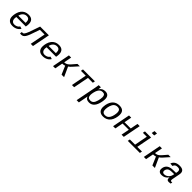

<svg xmlns="http://www.w3.org/2000/svg" viewBox="609 -2951 5383 5383"><g transform="rotate(45 3300.5 -259.0)"><path d="M153.8 -245.6Q147.5 -211.9 147.5 -186.5Q147.5 -123.5 178 -89.8Q208.5 -56.2 263.7 -56.2Q313.5 -56.2 355.7 -77.6Q397.9 -99.1 418.5 -137.2L491.2 -115.2Q457.5 -54.7 394.3 -22.5Q331.1 9.8 251 9.8Q156.2 9.8 106.4 -39.3Q56.6 -88.4 56.6 -180.7Q56.6 -241.2 76.2 -311.8Q95.7 -382.3 134.8 -433.8Q173.8 -485.4 229 -511.7Q284.2 -538.1 354.5 -538.1Q543 -538.1 543 -353Q543 -308.6 532.7 -257.3L530.8 -245.6ZM342.8 -473.1Q277.8 -473.1 231.7 -430.7Q185.5 -388.2 168 -313H453.1L455.1 -348.1Q455.1 -473.1 342.8 -473.1Z M972.2 0 1061.5 -459H875.5Q803.2 -241.2 774.4 -169.4Q745.6 -97.7 720.7 -60.5Q695.8 -23.4 666.5 -6.8Q637.2 9.8 595.7 9.8Q571.8 9.8 551.3 3.4L563.5 -59.6Q575.7 -55.2 595.7 -55.2Q622.1 -55.2 646 -87.4Q669.9 -119.6 700.4 -196Q731 -272.5 816.4 -528.3H1163.1L1060.5 0Z M1354 -245.6Q1347.7 -211.9 1347.7 -186.5Q1347.7 -123.5 1378.2 -89.8Q1408.7 -56.2 1463.9 -56.2Q1513.7 -56.2 1555.9 -77.6Q1598.1 -99.1 1618.7 -137.2L1691.4 -115.2Q1657.7 -54.7 1594.5 -22.5Q1531.2 9.8 1451.2 9.8Q1356.4 9.8 1306.6 -39.3Q1256.8 -88.4 1256.8 -180.7Q1256.8 -241.2 1276.4 -311.8Q1295.9 -382.3 1335 -433.8Q1374 -485.4 1429.2 -511.7Q1484.4 -538.1 1554.7 -538.1Q1743.2 -538.1 1743.2 -353Q1743.2 -308.6 1732.9 -257.3L1731 -245.6ZM1543 -473.1Q1478 -473.1 1431.9 -430.7Q1385.7 -388.2 1368.2 -313H1653.3L1655.3 -348.1Q1655.3 -473.1 1543 -473.1Z M1958 -528.3H2045.9L2001 -296.9Q2054.7 -296.9 2094.5 -318.6Q2134.3 -340.3 2184.1 -397L2297.4 -528.3H2392.1L2251 -369.6Q2203.6 -315.9 2162.1 -290L2293.9 0H2194.3L2087.9 -248.5Q2070.3 -241.2 2041.3 -236.3Q2012.2 -231.4 1988.3 -231.4L1943.4 0H1855.5Z M2515.1 -528.3H2987.8L2974.6 -459H2782.2L2692.9 0H2605L2694.3 -459H2502Z M3288.1 9.8Q3167.5 9.8 3144 -80.1H3141.6Q3141.6 -75.2 3137.7 -52.7Q3133.8 -30.3 3087.4 207.5H2999L3121.1 -418.9Q3134.3 -485.4 3139.2 -528.3H3224.6Q3224.6 -518.6 3220.2 -487.5Q3215.8 -456.5 3212.9 -441.4H3214.8Q3249 -492.7 3291.7 -515.9Q3334.5 -539.1 3395 -539.1Q3545.4 -539.1 3545.4 -375Q3545.4 -328.6 3533.2 -266.6Q3479.5 9.8 3288.1 9.8ZM3453.6 -362.8Q3453.6 -415.5 3431.9 -443.4Q3410.2 -471.2 3358.9 -471.2Q3311.5 -471.2 3278.6 -450.4Q3245.6 -429.7 3221.4 -386.5Q3197.3 -343.3 3182.6 -279.1Q3168 -214.8 3168 -170.9Q3168 -111.8 3194.3 -83.5Q3220.7 -55.2 3276.9 -55.2Q3334 -55.2 3371.3 -93.3Q3408.7 -131.3 3431.2 -216.8Q3453.6 -302.2 3453.6 -362.8Z M3844.7 9.8Q3752.9 9.8 3704.1 -38.3Q3655.3 -86.4 3655.3 -179.2Q3655.3 -217.8 3664.1 -264.6Q3690.9 -400.9 3765.9 -469.5Q3840.8 -538.1 3954.1 -538.1Q4051.3 -538.1 4098.6 -493.2Q4146 -448.2 4146 -357.4Q4146 -291.5 4125.5 -218.5Q4105 -145.5 4065.4 -93.8Q4025.9 -42 3969.7 -16.1Q3913.6 9.8 3844.7 9.8ZM4053.7 -351.6Q4053.7 -412.6 4027.1 -442.9Q4000.5 -473.1 3942.9 -473.1Q3878.4 -473.1 3836.2 -435.5Q3793.9 -397.9 3770.8 -323.2Q3747.6 -248.5 3747.6 -182.1Q3747.6 -55.2 3856.4 -55.2Q3905.8 -55.2 3940.4 -75.4Q3975.1 -95.7 4000.2 -138.2Q4025.4 -180.7 4039.6 -243.4Q4053.7 -306.2 4053.7 -351.6Z M4428.2 -528.3 4384.8 -304.7H4632.3L4675.8 -528.3H4763.7L4661.1 0H4573.2L4620.1 -240.7H4372.6L4325.7 0H4237.8L4340.3 -528.3Z M5127 -69.3H5312.5L5298.8 0H4819.3L4833 -69.3H5039.1L5114.7 -459H4959L4972.2 -528.3H5215.8ZM5138.2 -630.9 5156.2 -724.6H5253.9L5235.8 -630.9Z M5558.6 -528.3H5646.5L5601.6 -296.9Q5655.3 -296.9 5695.1 -318.6Q5734.9 -340.3 5784.7 -397L5897.9 -528.3H5992.7L5851.6 -369.6Q5804.2 -315.9 5762.7 -290L5894.5 0H5794.9L5688.5 -248.5Q5670.9 -241.2 5641.8 -236.3Q5612.8 -231.4 5588.9 -231.4L5543.9 0H5456.1Z M6498 -54.2Q6511.2 -54.2 6527.3 -57.6L6516.6 -2.9Q6482.4 4.9 6447.3 4.9Q6404.8 4.9 6387 -13.7Q6369.1 -32.2 6369.1 -69.3L6371.6 -101.1H6368.7Q6325.2 -41.5 6276.6 -15.9Q6228 9.8 6165.5 9.8Q6100.6 9.8 6068.6 -20.5Q6036.6 -50.8 6036.6 -104Q6036.6 -124 6041 -147.5Q6074.2 -317.9 6296.4 -320.3L6411.6 -322.3Q6419.9 -361.8 6421.1 -372.3Q6422.4 -382.8 6422.4 -394.5Q6422.4 -436 6399.9 -453.6Q6377.4 -471.2 6332.5 -471.2Q6275.9 -471.2 6246.8 -451.9Q6217.8 -432.6 6202.6 -387.2L6112.3 -395.5Q6138.7 -468.3 6196.5 -503.2Q6254.4 -538.1 6346.7 -538.1Q6512.7 -538.1 6512.7 -407.7Q6512.7 -385.7 6507.8 -360.4L6463.9 -132.8Q6459.5 -111.8 6459.5 -95.7Q6459.5 -75.2 6468.3 -64.7Q6477.1 -54.2 6498 -54.2ZM6201.2 -57.1Q6247.6 -57.1 6288.1 -79.3Q6328.6 -101.6 6356 -139.2Q6383.3 -176.8 6391.1 -217.3L6399.9 -260.7L6306.6 -258.8Q6240.7 -257.8 6204.3 -241.5Q6168 -225.1 6149.2 -192.6Q6130.4 -160.2 6130.4 -122.6Q6130.4 -92.3 6148.2 -74.7Q6166 -57.1 6201.2 -57.1Z"/></g></svg>

Font: Liberation Mono
Style: Italic
Weight: 400
Italic angle: -12°
Monospace: yes
Designer: Steve Matteson
Foundry: Ascender Corporation
Version: Version 2.1.5